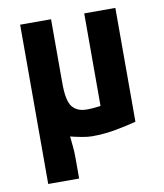

<svg xmlns="http://www.w3.org/2000/svg" viewBox="-81 -592 721 844"><g transform="rotate(-10 280.0 -170.5)"><path d="M66 185V-526H204V-240Q204 -162 225.5 -135Q247 -108 290 -108Q306 -108 322.5 -109.5Q339 -111 352 -113V-526H491V-18Q454 -8 401 2Q348 12 292 12Q275 12 247.5 7Q220 2 197 -4Q199 19 201.5 41Q204 63 204 92V185Z"/></g></svg>

Font: Ubuntu Sans Mono
Style: Regular
Weight: 400
Monospace: yes
Designer: Dalton Maag Ltd
Foundry: Dalton Maag Ltd
Version: Version 1.006